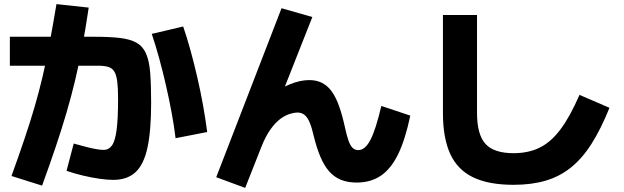

<svg xmlns="http://www.w3.org/2000/svg" viewBox="-20 -843 3040 935"><path d="M531 33Q503 33 464.5 27.5Q426 22 384 12Q342 2 304 -11L339 -144Q368 -136 396 -128.5Q424 -121 447 -117Q470 -113 484 -113Q510 -113 525.5 -135Q541 -157 548 -211.5Q555 -266 555 -363Q555 -414 551 -445.5Q547 -477 537 -494Q527 -511 507.5 -517Q488 -523 457 -523H28V-664H440Q515 -664 565 -658Q615 -652 645.5 -634.5Q676 -617 691.5 -581.5Q707 -546 711.5 -487.5Q716 -429 716 -342Q716 -206 698 -123.5Q680 -41 639.5 -4Q599 33 531 33ZM36 14Q72 -86 99.5 -167.5Q127 -249 148.5 -322.5Q170 -396 187.5 -470.5Q205 -545 221 -630.5Q237 -716 255 -823L412 -806Q397 -705 381 -618.5Q365 -532 346 -452.5Q327 -373 303.5 -293Q280 -213 251 -127Q222 -41 185 61ZM835 -170Q828 -229 815.5 -296Q803 -363 787.5 -430.5Q772 -498 754.5 -561.5Q737 -625 719 -678L872 -714Q891 -659 908.5 -595Q926 -531 941.5 -463.5Q957 -396 969 -329Q981 -262 989 -200Z M1174 72 1033 20 1351 -803 1501 -760 1336 -342 1285 -373Q1341 -412 1391.5 -432.5Q1442 -453 1486 -453Q1522 -453 1549 -439Q1576 -425 1596 -397Q1616 -369 1631.5 -325.5Q1647 -282 1660 -222Q1668 -185 1676.5 -160Q1685 -135 1696.5 -123.5Q1708 -112 1725 -112Q1758 -112 1784 -162Q1810 -212 1837 -327L1978 -280Q1954 -165 1919.5 -93.5Q1885 -22 1835.5 12Q1786 46 1717 46Q1673 46 1640 32.5Q1607 19 1582.5 -9Q1558 -37 1540 -80Q1522 -123 1508 -180Q1499 -220 1488.5 -245.5Q1478 -271 1463.5 -283Q1449 -295 1428 -295Q1414 -295 1392 -288.5Q1370 -282 1346 -264.5Q1322 -247 1298 -214Q1274 -181 1253 -128Z M2481 57Q2360 57 2284 20.5Q2208 -16 2172.5 -93.5Q2137 -171 2137 -293V-770H2303V-293Q2303 -188 2344 -142.5Q2385 -97 2481 -97Q2553 -97 2608 -124Q2663 -151 2709.5 -213Q2756 -275 2802 -381L2948 -318Q2906 -214 2860.5 -142.5Q2815 -71 2760 -27Q2705 17 2636.5 37Q2568 57 2481 57Z"/></svg>

Font: M PLUS 1 ExtraBold
Style: Regular
Weight: 800
Designer: Coji Morishita
Foundry: UNDERFOREST DESIGN
Version: Version 1.001